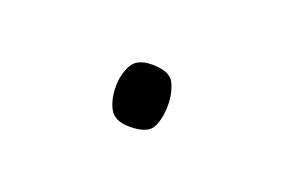

<svg xmlns="http://www.w3.org/2000/svg" viewBox="-30 -206 266 180"><g transform="rotate(20 103.0 -116.0)"><path d="M77 -116Q77 -128 82 -137.5Q87 -147 102 -147Q120 -147 124.5 -137.5Q129 -128 129 -116Q129 -103 124.5 -94Q120 -85 102 -85Q87 -85 82 -94Q77 -103 77 -116Z"/></g></svg>

Font: Noto Sans Telugu UI SemiCondensed Thin
Style: Regular
Weight: 100
Width: 4
Designer: Jelle Bosma - Monotype Design Team
Foundry: Monotype Imaging Inc.
Version: Version 2.005; ttfautohint (v1.8.4.7-5d5b)